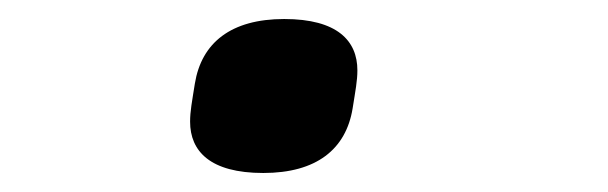

<svg xmlns="http://www.w3.org/2000/svg" viewBox="-20 -172 640 202"><path d="M257 10C313 10 344 -15 351 -58C354 -77 356 -87 356 -98C356 -129 335 -152 279 -152C223 -152 192 -127 185 -84C182 -65 180 -55 180 -44C180 -13 201 10 257 10Z"/></svg>

Font: IBM Mono Medium
Style: Italic
Weight: 500
Italic angle: -9°
Monospace: yes
Designer: Mike Abbink, Paul van der Laan, Pieter van Rosmalen
Foundry: Bold Monday
Version: Version 2.3